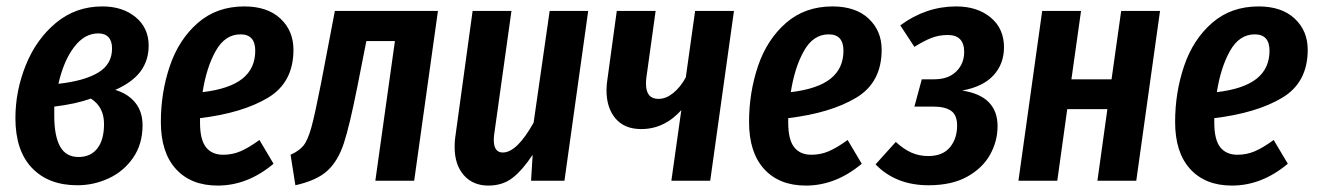

<svg xmlns="http://www.w3.org/2000/svg" viewBox="-20 -563 4102 598"><path d="M443 -421Q443 -375 418 -341Q393 -307 339 -283Q379 -271 401.5 -243Q424 -215 424 -173Q424 -114 394.5 -71.5Q365 -29 318.5 -7.5Q272 14 221 14Q131 14 79.5 -40Q28 -94 28 -195Q28 -280 60.5 -360.5Q93 -441 154.5 -492Q216 -543 299 -543Q362 -543 402.5 -509.5Q443 -476 443 -421ZM162 -302Q243 -311 286 -337Q329 -363 329 -412Q329 -435 318 -447Q307 -459 286 -459Q243 -459 210.5 -416Q178 -373 162 -302ZM149 -231V-202Q149 -140 167 -107Q185 -74 225 -74Q262 -74 283 -100.5Q304 -127 304 -177Q304 -230 263 -256Q216 -239 149 -231Z M894 -408Q894 -306 814.5 -258.5Q735 -211 603 -195V-181Q603 -128 621.5 -104.5Q640 -81 675 -81Q704 -81 729.5 -92Q755 -103 788 -127L832 -53Q751 15 658 15Q575 15 528 -36.5Q481 -88 481 -183Q481 -275 509 -357.5Q537 -440 596 -491.5Q655 -543 741 -543Q813 -543 853.5 -505Q894 -467 894 -408ZM775 -405Q775 -456 729 -456Q681 -456 652 -404.5Q623 -353 611 -276Q695 -286 735 -318Q775 -350 775 -405Z M1270 0H1149L1210 -435H1121L1093 -293Q1069 -172 1051 -117Q1033 -62 1000 -31.5Q967 -1 900 14L885 -81Q912 -93 925.5 -110Q939 -127 950 -167Q961 -207 980 -304L1023 -529H1344Z M1396 -105Q1396 -125 1398 -136L1452 -529H1573L1519 -143Q1518 -137 1518 -127Q1518 -88 1546 -88Q1590 -88 1642 -181L1692 -529H1812L1738 0H1634L1639 -81Q1608 -34 1577 -9.5Q1546 15 1501 15Q1453 15 1424.5 -17.5Q1396 -50 1396 -105Z M2192 0H2071L2102 -220Q2049 -161 1977 -161Q1925 -161 1897 -194Q1869 -227 1869 -282Q1869 -299 1872 -317L1901 -529H2022L1993 -320Q1992 -313 1992 -302Q1992 -255 2031 -255Q2054 -255 2076.5 -273Q2099 -291 2116 -322L2145 -529H2266Z M2726 -408Q2726 -306 2646.5 -258.5Q2567 -211 2435 -195V-181Q2435 -128 2453.5 -104.5Q2472 -81 2507 -81Q2536 -81 2561.5 -92Q2587 -103 2620 -127L2664 -53Q2583 15 2490 15Q2407 15 2360 -36.5Q2313 -88 2313 -183Q2313 -275 2341 -357.5Q2369 -440 2428 -491.5Q2487 -543 2573 -543Q2645 -543 2685.5 -505Q2726 -467 2726 -408ZM2607 -405Q2607 -456 2561 -456Q2513 -456 2484 -404.5Q2455 -353 2443 -276Q2527 -286 2567 -318Q2607 -350 2607 -405Z M3107 -416Q3107 -364 3074.5 -328.5Q3042 -293 2977 -281Q3087 -264 3087 -170Q3087 -123 3063.5 -81Q3040 -39 2992 -12.5Q2944 14 2872 14Q2770 14 2707 -51L2770 -121Q2795 -98 2819 -87.5Q2843 -77 2871 -77Q2916 -77 2938.5 -104Q2961 -131 2961 -172Q2961 -205 2942 -218Q2923 -231 2887 -231H2828L2851 -316H2889Q2934 -316 2958.5 -340.5Q2983 -365 2983 -401Q2983 -454 2932 -454Q2905 -454 2881.5 -445Q2858 -436 2828 -417L2784 -484Q2864 -543 2958 -543Q3024 -543 3065.5 -508.5Q3107 -474 3107 -416Z M3398 0 3429 -223H3304L3273 0H3152L3226 -529H3347L3317 -316H3442L3472 -529H3593L3519 0Z M4053 -408Q4053 -306 3973.5 -258.5Q3894 -211 3762 -195V-181Q3762 -128 3780.5 -104.5Q3799 -81 3834 -81Q3863 -81 3888.5 -92Q3914 -103 3947 -127L3991 -53Q3910 15 3817 15Q3734 15 3687 -36.5Q3640 -88 3640 -183Q3640 -275 3668 -357.5Q3696 -440 3755 -491.5Q3814 -543 3900 -543Q3972 -543 4012.5 -505Q4053 -467 4053 -408ZM3934 -405Q3934 -456 3888 -456Q3840 -456 3811 -404.5Q3782 -353 3770 -276Q3854 -286 3894 -318Q3934 -350 3934 -405Z"/></svg>

Font: Fira Sans Extra Condensed Medium
Style: Italic
Weight: 500
Width: 3
Italic angle: -8°
Designer: Carrois Corporate & Edenspiekermann AG
Foundry: Carrois Corporate GbR & Edenspiekermann AG
Version: Version 4.203